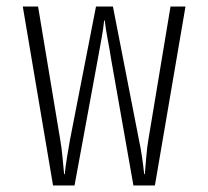

<svg xmlns="http://www.w3.org/2000/svg" viewBox="-20 -570 640 590"><path d="M143 0 50 -550H97L165 -141Q169 -119 172 -87.5Q175 -56 177 -35H179Q181 -56 186 -87Q191 -118 195 -140L275 -550H327L407 -140Q412 -118 416.5 -87Q421 -56 423 -35H425Q427 -56 429.5 -87.5Q432 -119 436 -141L504 -550H550L456 0H390L321 -391Q317 -418 310.5 -451.5Q304 -485 302 -507H300Q298 -485 292 -451.5Q286 -418 281 -391L209 0Z"/></svg>

Font: NKDuy Mono Thin
Style: Regular
Weight: 100
Monospace: yes
Designer: NKDuy
Foundry: NKDuy
Version: Version 2.251; ttfautohint (v1.8.4.7-5d5b)